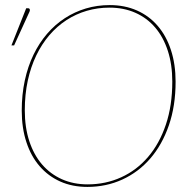

<svg xmlns="http://www.w3.org/2000/svg" viewBox="-20 -728 766 755"><path d="M25 0ZM670.5 -407Q670.5 -311.5 644 -235Q617.5 -158.5 571 -104.8Q524.5 -51 461 -22Q397.5 7 323.5 7Q264.5 7 217 -14.2Q169.5 -35.5 135.8 -74.5Q102 -113.5 83.8 -169Q65.5 -224.5 65.5 -293Q65.5 -356 77.5 -411.5Q89.5 -467 111.8 -513Q134 -559 165.2 -595.2Q196.5 -631.5 235 -656.5Q273.5 -681.5 318 -694.8Q362.5 -708 411.5 -708Q470.5 -708 518.5 -686.8Q566.5 -665.5 600.2 -626.2Q634 -587 652.2 -531.2Q670.5 -475.5 670.5 -407ZM657.5 -407Q657.5 -474 640 -528Q622.5 -582 590.2 -619.8Q558 -657.5 512.2 -677.8Q466.5 -698 410.5 -698Q364 -698 321.2 -685.5Q278.5 -673 241.5 -649Q204.5 -625 174.2 -589.8Q144 -554.5 122.5 -509.8Q101 -465 89.2 -410.8Q77.5 -356.5 77.5 -294Q77.5 -227 95.2 -173Q113 -119 145.5 -81.2Q178 -43.5 223.5 -23.2Q269 -3 324.5 -3Q395.5 -3 456.5 -30.8Q517.5 -58.5 562.2 -110.8Q607 -163 632.2 -238Q657.5 -313 657.5 -407ZM25 -549.5 83 -695.5H91.5Q95.5 -695.5 97 -691.5Q98.5 -687.5 96 -682L35.5 -549.5Z"/></svg>

Font: Lato Hairline
Style: Italic
Weight: 100
Italic angle: -7°
Designer: Lukasz Dziedzic
Foundry: tyPoland Lukasz Dziedzic
Version: Version 2.007; 2014-02-27